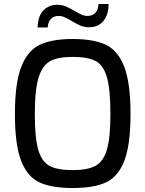

<svg xmlns="http://www.w3.org/2000/svg" viewBox="-20 -939 730 965"><path d="M55 -366Q55 -522 87 -603.5Q119 -685 180 -714Q241 -743 345 -743Q451 -743 512 -714Q573 -685 604.5 -603.5Q636 -522 636 -366Q636 -210 604.5 -130Q573 -50 512 -22Q451 6 345 6Q240 6 179 -22Q118 -50 86.5 -130Q55 -210 55 -366ZM535 -366Q535 -491 517 -552Q499 -613 459.5 -633Q420 -653 345 -653Q273 -653 233.5 -632.5Q194 -612 174.5 -551Q155 -490 155 -366Q155 -245 172.5 -185.5Q190 -126 229.5 -105Q269 -84 345 -84Q419 -84 459 -105Q499 -126 517 -186Q535 -246 535 -366ZM267 -915Q290 -915 310 -907Q330 -899 355 -884Q377 -871 391 -865Q405 -859 420 -859Q445 -859 459.5 -874.5Q474 -890 475 -919H526Q525 -863 499 -832.5Q473 -802 427 -802Q405 -802 385.5 -810Q366 -818 341 -833Q320 -846 304.5 -852.5Q289 -859 274 -859Q251 -859 236 -844Q221 -829 220 -801H169Q171 -860 199 -887.5Q227 -915 267 -915Z"/></svg>

Font: Exo Medium
Style: Regular
Weight: 500
Designer: Natanael Gama
Foundry: Natanael Gama
Version: Version 1.500; ttfautohint (v1.6)